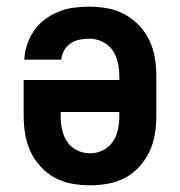

<svg xmlns="http://www.w3.org/2000/svg" viewBox="-20 -548 540 576"><path d="M250 8Q223 8 195.5 3Q168 -2 144 -15Q120 -28 101.5 -48.5Q83 -69 71.5 -93.5Q60 -118 55.5 -145.5Q51 -173 51 -200V-308H338V-320Q338 -340 333.5 -360.5Q329 -381 317.5 -397.5Q306 -414 287 -423Q268 -432 248 -432Q233 -432 218.5 -429Q204 -426 192 -418Q180 -410 172.5 -397Q165 -384 164 -369H53Q54 -393 61.5 -415Q69 -437 82.5 -456.5Q96 -476 115 -490Q134 -504 156 -513Q178 -522 201 -525Q224 -528 248 -528Q275 -528 302.5 -523Q330 -518 354 -505Q378 -492 397 -472Q416 -452 428 -427Q440 -402 444.5 -374.5Q449 -347 449 -320V-200Q449 -173 444.5 -145.5Q440 -118 428.5 -93.5Q417 -69 398.5 -48.5Q380 -28 356 -15Q332 -2 304.5 3Q277 8 250 8ZM250 -88Q270 -88 288.5 -97Q307 -106 318.5 -123Q330 -140 334 -160Q338 -180 338 -200V-212H162V-200Q162 -180 166 -160Q170 -140 181.5 -123Q193 -106 211.5 -97Q230 -88 250 -88Z"/></svg>

Font: Iosevka Algr
Style: Bold
Weight: 700
Monospace: yes
Designer: Belleve Invis
Foundry: Belleve Invis
Version: Version 26.0.2; ttfautohint (v1.8.3)